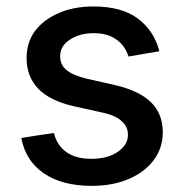

<svg xmlns="http://www.w3.org/2000/svg" viewBox="-20 -573 576 603"><path d="M480.5 -412.1Q456.1 -408.2 383.8 -395.5Q377.9 -414.1 365.2 -430.7Q351.6 -447.3 330.1 -458Q307.6 -468.8 274.4 -468.8Q229.5 -468.8 199.2 -448.2Q168.9 -428.7 168.9 -396.5Q168.9 -369.1 189.5 -352.5Q210 -335.9 254.9 -325.2Q284.2 -318.4 341.8 -305.7Q417 -288.1 454.1 -252Q491.2 -215.8 491.2 -157.2Q491.2 -108.4 462.9 -70.3Q434.6 -32.2 383.8 -10.7Q334 10.7 267.6 10.7Q175.8 10.7 118.2 -28.3Q60.5 -67.4 46.9 -139.6Q81.1 -145.5 149.4 -155.3Q159.2 -115.2 189.5 -94.7Q218.8 -74.2 266.6 -74.2Q319.3 -74.2 350.6 -96.7Q381.8 -118.2 381.8 -149.4Q381.8 -175.8 362.3 -192.4Q343.8 -210 304.7 -218.8Q273.4 -225.6 211.9 -239.3Q135.7 -256.8 99.6 -294.9Q63.5 -333 63.5 -390.6Q63.5 -439.5 89.8 -475.6Q117.2 -511.7 165 -532.2Q211.9 -552.7 273.4 -552.7Q362.3 -552.7 413.1 -514.6Q463.9 -476.6 480.5 -412.1Z"/></svg>

Font: DeepSea
Style: Medium
Weight: 500
Designer: Stem
Version: Version 3.019;git-0a5106e0b